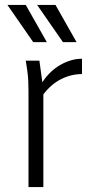

<svg xmlns="http://www.w3.org/2000/svg" viewBox="-20 -755 381 775"><path d="M84 -510H139L151 -423Q181 -469 224.5 -493.5Q268 -518 311 -518V-456Q267 -456 226.5 -435.5Q186 -415 155 -374V0H95V-388Q95 -413 94 -431Q93 -449 90 -471ZM10 -735H84L169 -585H114ZM130 -735H204L289 -585H234Z"/></svg>

Font: Radio Canada Light
Style: Regular
Weight: 300
Designer: Charles Daoud, Etienne Aubert Bonn, Alexandre Saumier Demers, Jacques Le Bailly
Foundry: Radio-Canada
Version: Version 2.104;gftools[0.9.28.dev5+ged2979d]